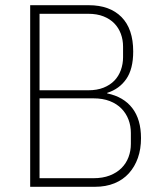

<svg xmlns="http://www.w3.org/2000/svg" viewBox="-20 -718 640 738"><path d="M96 -698H321Q402 -698 447 -652.5Q492 -607 492 -520Q492 -453 465.5 -414.5Q439 -376 392 -361V-359Q455 -346 488.5 -302.5Q522 -259 522 -187Q522 -145 510 -111Q498 -77 475.5 -52Q453 -27 420 -13.5Q387 0 345 0H96ZM339 -33Q375 -33 402 -43.5Q429 -54 447 -72Q465 -90 474 -114Q483 -138 483 -165V-207Q483 -234 474 -258Q465 -282 447 -300.5Q429 -319 402 -329.5Q375 -340 339 -340H132V-33ZM319 -371Q353 -371 378 -381Q403 -391 419.5 -408Q436 -425 444.5 -448.5Q453 -472 453 -498V-539Q453 -565 444.5 -588Q436 -611 419.5 -628Q403 -645 378 -655Q353 -665 319 -665H132V-371Z"/></svg>

Font: IBM Plex Mono ExtraLight
Style: Regular
Weight: 200
Monospace: yes
Designer: Mike Abbink, Paul van der Laan, Pieter van Rosmalen
Foundry: Bold Monday
Version: Version 2.3